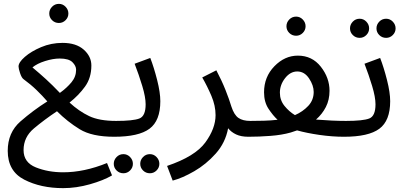

<svg xmlns="http://www.w3.org/2000/svg" viewBox="-20 -703 2100 994"><path d="M560 205 534 141Q416 189 307 189Q229 189 165.5 163.5Q102 138 102 74Q102 7 155.5 -38Q209 -83 275 -127Q329 -73 392.5 -34Q456 5 571 5Q593 5 607 -8.5Q621 -22 621 -38Q621 -77 581 -77Q494 -77 441.5 -102Q389 -127 340 -172Q387 -209 420 -254.5Q453 -300 453 -364Q453 -411 413.5 -446Q374 -481 304 -481Q245 -481 193 -459Q141 -437 108.5 -408.5Q76 -380 76 -359Q76 -348 84 -324Q92 -300 102 -293Q139 -266 169.5 -236.5Q200 -207 225 -178Q152 -132 86 -74.5Q20 -17 20 78Q20 183 105.5 227Q191 271 307 271Q375 271 445.5 251Q516 231 560 205ZM148 -354Q172 -374 213.5 -387Q255 -400 289 -400Q336 -400 355 -381Q374 -362 374 -342Q374 -306 350 -277Q326 -248 290 -222Q251 -263 218 -293Q185 -323 148 -354ZM285 -584Q305 -584 319.5 -598.5Q334 -613 334 -633Q334 -653 319.5 -668Q305 -683 285 -683Q264 -683 249.5 -668Q235 -653 235 -633Q235 -613 249.5 -598.5Q264 -584 285 -584Z M571 5Q698 5 754 -36.5Q810 -78 810 -179Q810 -224 793.5 -289Q777 -354 758 -403L677 -373Q699 -316 716.5 -258Q734 -200 734 -163Q734 -102 701.5 -89.5Q669 -77 581 -77ZM756 194Q776 194 790.5 179.5Q805 165 805 145Q805 125 790.5 110Q776 95 756 95Q735 95 720.5 110Q706 125 706 145Q706 165 720.5 179.5Q735 194 756 194ZM619 194Q639 194 653.5 179.5Q668 165 668 145Q668 125 653.5 110Q639 95 619 95Q598 95 583.5 110Q569 125 569 145Q569 165 583.5 179.5Q598 194 619 194Z M1266 5Q1288 5 1302 -8.5Q1316 -22 1316 -38Q1316 -77 1276 -77Q1237 -77 1214.5 -92.5Q1192 -108 1178 -151Q1167 -188 1147.5 -237Q1128 -286 1100 -339L1027 -302Q1053 -257 1074.5 -206.5Q1096 -156 1096 -107Q1096 -38 1043 34.5Q990 107 845 156L874 232Q924 219 985.5 183.5Q1047 148 1097 92Q1147 36 1161 -39Q1177 -19 1202.5 -7Q1228 5 1266 5Z M1811 -38Q1811 -77 1771 -77Q1702 -77 1616 -84Q1648 -112 1667 -149Q1686 -186 1686 -233Q1686 -300 1641 -357.5Q1596 -415 1522 -415Q1454 -415 1400.5 -360Q1347 -305 1347 -225Q1347 -175 1370 -140Q1393 -105 1417 -83Q1383 -79 1346.5 -78Q1310 -77 1276 -77L1266 5Q1321 5 1380 0.5Q1439 -4 1485 -17Q1502 -22 1518 -28Q1568 -14 1634 -4.5Q1700 5 1761 5Q1783 5 1797 -8.5Q1811 -22 1811 -38ZM1429 -223Q1429 -264 1456 -298.5Q1483 -333 1519 -333Q1556 -333 1580 -297Q1604 -261 1604 -227Q1604 -185 1576 -155Q1548 -125 1507 -107Q1477 -125 1453 -154.5Q1429 -184 1429 -223ZM1513 -518Q1533 -518 1547.5 -532.5Q1562 -547 1562 -567Q1562 -587 1547.5 -602Q1533 -617 1513 -617Q1492 -617 1477.5 -602Q1463 -587 1463 -567Q1463 -547 1477.5 -532.5Q1492 -518 1513 -518Z M1761 5Q1888 5 1944 -36.5Q2000 -78 2000 -179Q2000 -224 1983.5 -289Q1967 -354 1948 -403L1867 -373Q1889 -316 1906.5 -258Q1924 -200 1924 -163Q1924 -102 1891.5 -89.5Q1859 -77 1771 -77ZM1979 -507Q1999 -507 2013.5 -521.5Q2028 -536 2028 -556Q2028 -576 2013.5 -591Q1999 -606 1979 -606Q1958 -606 1943.5 -591Q1929 -576 1929 -556Q1929 -536 1943.5 -521.5Q1958 -507 1979 -507ZM1842 -507Q1862 -507 1876.5 -521.5Q1891 -536 1891 -556Q1891 -576 1876.5 -591Q1862 -606 1842 -606Q1821 -606 1806.5 -591Q1792 -576 1792 -556Q1792 -536 1806.5 -521.5Q1821 -507 1842 -507Z"/></svg>

Font: Noto Sans Arabic UI
Style: Regular
Weight: 400
Designer: Nadine Chahine - Monotype Design Team
Foundry: Monotype Imaging Inc.
Version: Version 1.900